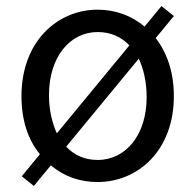

<svg xmlns="http://www.w3.org/2000/svg" viewBox="-20 -589 646 635"><path d="M495 -463 555 -536 514 -569 458 -501C415 -538 360 -557 303 -557C170 -557 51 -452 51 -271C51 -191 73 -126 112 -79L52 -6L92 26L148 -42C193 -5 244 13 303 13C436 13 555 -91 555 -271C555 -351 532 -415 495 -463ZM408 -439 168 -148C151 -186 142 -228 142 -275C142 -399 210 -483 303 -483C345 -483 380 -468 408 -439ZM199 -104 439 -395C455 -360 465 -318 465 -267C465 -144 397 -60 303 -60C261 -60 226 -75 199 -104Z"/></svg>

Font: Spoqa Han Sans Neo
Style: Regular
Weight: 400
Designer: [Spoqa Han Sans Neo] Dong-huui Kim ___ Younghwa Kang ___ Yujin Lee ___ [Noto Sans] Ryoko NISHIZUKA ____ (kana & ideograp
Foundry: Spoqa (http://www.spoqa-han-sans.com)
Version: Version 1.100;hotconv 1.0.109;makeotfexe 2.5.65596